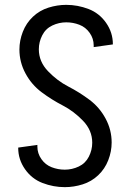

<svg xmlns="http://www.w3.org/2000/svg" viewBox="-20 -763 540 791"><path d="M247 8Q200 8 155.5 -9Q111 -26 83 -66Q55 -106 55 -154V-155L134 -166Q134 -162 134 -159Q134 -131 150.5 -107.5Q167 -84 193 -74Q219 -64 247 -64Q277 -64 304.5 -77Q332 -90 346 -117.5Q360 -145 360 -175Q360 -226 322 -265.5Q284 -305 238.5 -328.5Q193 -352 151.5 -383Q110 -414 85 -460.5Q60 -507 60 -559Q60 -596 74 -632Q88 -668 115.5 -694Q143 -720 179.5 -731.5Q216 -743 253 -743Q300 -743 344.5 -726Q389 -709 417 -669Q445 -629 445 -581V-580L366 -569Q366 -573 366 -576Q366 -604 349.5 -627.5Q333 -651 307 -661Q281 -671 253 -671Q223 -671 195.5 -658Q168 -645 154 -617.5Q140 -590 140 -560Q140 -509 178 -469.5Q216 -430 261.5 -406.5Q307 -383 348.5 -352Q390 -321 415 -274.5Q440 -228 440 -176Q440 -139 426 -103Q412 -67 384.5 -41Q357 -15 320.5 -3.5Q284 8 247 8Z"/></svg>

Font: Iosevka SS01
Style: Regular
Weight: 400
Monospace: yes
Designer: Belleve Invis
Foundry: Belleve Invis
Version: 2.3.3; ttfautohint (v1.8.3)